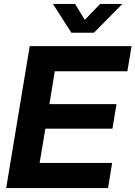

<svg xmlns="http://www.w3.org/2000/svg" viewBox="-20 -964 694 984"><path d="M11.7 0 132.3 -727.5H654.3L632.8 -598.6H260.7L233.4 -430.2H577.1L556.2 -304.7H212.4L183.1 -128.9H554.7L533.7 0ZM364.7 -943.8 414.6 -862.3 493.2 -943.8H606.9V-943.4L461.4 -796.4H345.7L251.5 -943.4V-943.8Z"/></svg>

Font: Inter Display
Style: Bold Italic
Weight: 700
Italic angle: -9.39999°
Designer: Rasmus Andersson
Foundry: rsms
Version: Version 4.000;git-a52131595